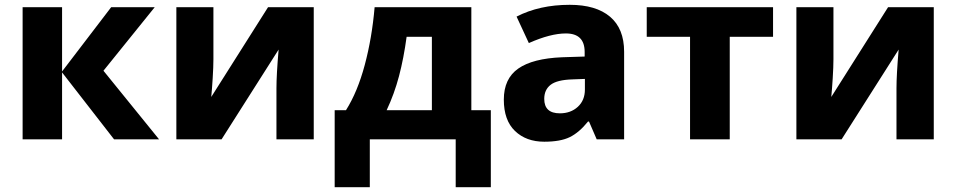

<svg xmlns="http://www.w3.org/2000/svg" viewBox="-20 -579 3975 798"><path d="M623 -549 410 -285 641 0H454L238 -278V0H74V-549H238V-282L442 -549Z M867 -333Q867 -302 864 -254Q861 -206 858 -176L1094 -549H1284V0H1129V-212Q1129 -268 1138 -373L901 0H713V-549H867Z M1939 -121H2020V199H1874V0H1517V199H1371V-121H1418Q1466 -197 1496 -309Q1526 -421 1537 -549H1939ZM1670 -426Q1658 -337 1638.5 -263Q1619 -189 1587 -121H1775V-426Z M2574 -364V0H2460L2428 -74H2424Q2387 -28 2348 -9Q2309 10 2242 10Q2167 10 2120.5 -34.5Q2074 -79 2074 -165Q2074 -252 2134 -294Q2194 -336 2316 -341L2410 -344V-363Q2410 -440 2332 -440Q2268 -440 2178 -400L2127 -510Q2222 -559 2348 -559Q2457 -559 2515.5 -509.5Q2574 -460 2574 -364ZM2358 -249Q2295 -247 2268.5 -226.5Q2242 -206 2242 -168Q2242 -108 2307 -108Q2352 -108 2381.5 -135Q2411 -162 2411 -207V-251Z M3013 -426V0H2848V-426H2668V-549H3193V-426Z M3444 -333Q3444 -302 3441 -254Q3438 -206 3435 -176L3671 -549H3861V0H3706V-212Q3706 -268 3715 -373L3478 0H3290V-549H3444Z"/></svg>

Font: Noto Sans UI ExtraBold
Style: Regular
Weight: 800
Designer: Monotype Design Team
Foundry: Monotype Imaging Inc.
Version: Version 1.001